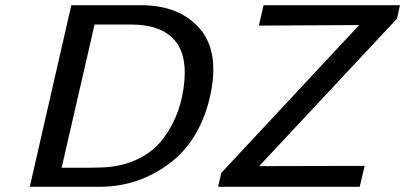

<svg xmlns="http://www.w3.org/2000/svg" viewBox="-20 -715 1551 735"><path d="M815 0 827 -53 1355 -619 971 -617 989 -695H1511L1500 -644L972 -79L1376 -80L1357 0ZM94 0 253 -695H519Q669 -695 746 -604Q823 -513 783 -341Q743 -173 625 -86.5Q507 0 362 0ZM216 -73H327Q335 -73 349.5 -73.5Q364 -74 371 -74Q449 -77 509.5 -107Q570 -137 606 -186Q642 -235 661.5 -290Q681 -345 686 -407Q695 -514 642.5 -567.5Q590 -621 483 -621H342Z"/></svg>

Font: Coval
Style: Italic
Weight: 400
Foundry: Context Ltd
Version: Version 001.000